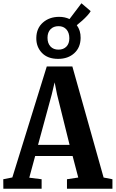

<svg xmlns="http://www.w3.org/2000/svg" viewBox="-36 -1154 708 1174"><path d="M39.5 -69 250 -747.5H406.5L597.5 -68.5L651.5 -58V0H373.5V-58L442.5 -68.5L408 -200H179L143 -67.5L218.5 -58V0H-15.5L-16 -58ZM389.5 -268 313 -576 298 -650.5 280 -575 196.5 -268ZM319.5 -794Q255 -794 220 -831Q185 -868 186 -922.5Q187 -982 226.8 -1016.5Q266.5 -1051 325.5 -1051Q360.5 -1051 389 -1037.5L462 -1134L518.5 -1086Q512 -1074 498 -1058.8Q484 -1043.5 467 -1028.2Q450 -1013 433.5 -1000Q457.5 -967.5 457 -922.5Q456.5 -863.5 418.2 -828.8Q380 -794 319.5 -794ZM321.5 -850.5Q352 -850.5 370 -869Q388 -887.5 388 -920Q388 -954 370.2 -974Q352.5 -994 322 -994Q291 -994 272.8 -975Q254.5 -956 254.5 -923Q254.5 -889.5 272.5 -870Q290.5 -850.5 321.5 -850.5Z"/></svg>

Font: Merriweather 24pt SemiCondensed
Style: Bold
Weight: 700
Width: 4
Designer: Eben Sorkin
Foundry: Eben Sorkin
Version: Version 2.100